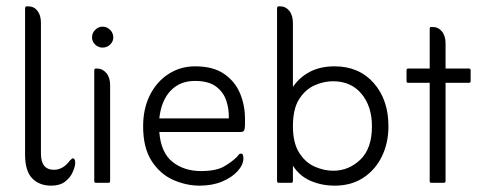

<svg xmlns="http://www.w3.org/2000/svg" viewBox="-20 -576 1531 605"><path d="M141 9Q104 9 81.5 -14Q59 -37 59 -89V-549Q59 -556 64 -556H69Q87 -556 98 -542Q109 -528 109 -504V-92Q109 -41 150 -41Q179 -41 201 -71Q204 -73 205.5 -75Q207 -77 209 -77Q217 -77 217 -63Q217 -52 209.5 -34.5Q202 -17 185.5 -4Q169 9 141 9Z M270 -458Q270 -472 280 -482Q290 -492 303 -492Q317 -492 327 -482Q337 -472 337 -458Q337 -445 327 -435.5Q317 -426 303 -426Q290 -426 280 -435.5Q270 -445 270 -458ZM282 0Q277 0 277 -6V-354Q277 -360 282 -360H286Q303 -360 315 -346Q327 -332 327 -308V-6Q327 0 322 0Z M482 -160Q487 -95 523.5 -66Q560 -37 613 -37Q661 -37 686 -51.5Q711 -66 727 -82Q729 -85 732 -88.5Q735 -92 739 -92Q744 -92 745.5 -87.5Q747 -83 747 -78Q747 -57 729 -37Q711 -17 680 -4Q649 9 609 9Q567 9 526 -9Q485 -27 458 -68.5Q431 -110 431 -178Q431 -233 452 -275.5Q473 -318 510.5 -342.5Q548 -367 595 -367Q652 -367 686.5 -343Q721 -319 736.5 -281.5Q752 -244 752 -201Q752 -192 752 -184.5Q752 -177 751 -171Q750 -160 738 -160ZM482 -203H701Q702 -232 693 -259Q684 -286 660.5 -303.5Q637 -321 594 -321Q547 -321 517.5 -290Q488 -259 482 -203Z M903 -54V-6Q903 0 898 0H858Q853 0 853 -6V-549Q853 -556 858 -556H863Q880 -556 891.5 -542Q903 -528 903 -503V-302Q923 -332 956 -349.5Q989 -367 1034 -367Q1111 -367 1157.5 -314.5Q1204 -262 1204 -178Q1204 -126 1183.5 -83.5Q1163 -41 1125 -16Q1087 9 1035 9Q994 9 959 -6Q924 -21 903 -54ZM1030 -38Q1079 -38 1115.5 -73Q1152 -108 1152 -178Q1152 -241 1119 -280.5Q1086 -320 1029 -320Q1000 -320 971 -307Q942 -294 922.5 -263.5Q903 -233 903 -178Q903 -126 922.5 -95Q942 -64 971.5 -51Q1001 -38 1030 -38Z M1334 -315H1266Q1261 -315 1261 -321V-354Q1261 -360 1266 -360H1334V-484Q1334 -491 1338 -491H1343Q1361 -491 1372.5 -477Q1384 -463 1384 -439V-360H1458Q1463 -360 1463 -354V-321Q1463 -315 1458 -315H1384V-6Q1384 0 1379 0H1338Q1334 0 1334 -6Z"/></svg>

Font: Zain Light
Style: Regular
Weight: 300
Designer: Zain,Boutros
Foundry: Mobile Telecommunications Company (Zain), 2024
Version: Version 1.51; ttfautohint (v1.8.4)